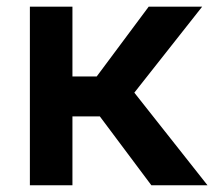

<svg xmlns="http://www.w3.org/2000/svg" viewBox="-20 -548 640 568"><path d="M275.4 -203.6 427.7 0H593.8L377.4 -273.9L578.1 -528.3H419.9L266.1 -321.8H194.3V-528.3H68.4V0H194.3V-203.6Z"/></svg>

Font: Roboto Mono SemiBold
Style: Regular
Weight: 600
Monospace: yes
Designer: Google
Version: Version 3.000